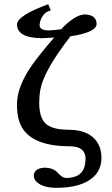

<svg xmlns="http://www.w3.org/2000/svg" viewBox="-20 -692 536 916"><path d="M222.2 -642.1 208 -637.2Q194.8 -632.8 181.2 -611.8Q169.4 -592.3 168.9 -569.8Q170.9 -547.4 212.9 -546.9Q233.9 -546.9 285.2 -554.2L272 -553.2Q338.9 -622.6 384.8 -623Q439.9 -621.6 440.9 -578.1Q440.9 -537.6 316.9 -519Q309.1 -518.1 301.8 -517.1L315.9 -518.1Q191.4 -358.9 172.9 -266.6Q167.5 -238.3 167 -203.1Q167 -126 202.6 -98.1Q236.3 -73.2 303.2 -73.2Q422.4 -73.2 454.6 7.8Q464.4 32.2 463.9 62Q463.9 137.7 392.1 175.8Q337.9 203.6 252 204.1Q181.6 204.1 152.8 173.8Q141.6 161.1 141.1 146Q143.1 108.9 196.8 107.9Q235.8 109.9 254.9 131.8Q276.9 156.2 293.9 157.2Q374.5 157.2 385.7 91.8Q387.7 78.6 388.2 63Q386.2 6.8 314.9 5.9Q109.4 5.9 71.3 -114.3Q61 -147.5 61 -192.9Q61 -278.8 131.8 -379.9Q169.9 -434.1 238.8 -513.2Q204.1 -510.3 178.2 -509.8Q62 -511.2 61 -575.2Q63 -618.2 210 -671.9Z"/></svg>

Font: Linux Libertine O
Style: Semibold
Weight: 700
Designer: Philipp H. Poll
Foundry: Philipp H. Poll
Version: Version 5.0.0